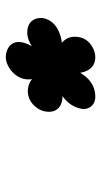

<svg xmlns="http://www.w3.org/2000/svg" viewBox="141 -904 357 680"><g transform="rotate(-90 320.0 -564.5)"><path d="M319.1 -522C299.8 -508.9 281.7 -488.2 275 -459C268.3 -430.3 286.2 -406 316.7 -406C360.3 -406 386.8 -433.3 401.6 -459.6C405.5 -437 417.3 -406 457.7 -406C481.3 -406 518.8 -423.4 527.2 -460C534.3 -490.6 523.7 -511.2 508.2 -524.3C536.2 -527.6 584.2 -542.3 594.8 -588C599.2 -607.4 592.4 -647 544.4 -647C525.8 -647 509.9 -639.7 496.1 -630.9C501.2 -640.6 506.4 -651.5 509.1 -663C519.1 -706.3 483.3 -723 457.9 -723C425.6 -723 388.4 -694.9 380.1 -659C377.6 -648.1 378 -639.7 379.4 -630.3C369.8 -637.5 355.5 -645 336.9 -645C296.5 -645 271.2 -611.7 265.8 -588C255 -541.4 285.3 -522.1 319.1 -522Z"/></g></svg>

Font: Linux Libertine Mono O 
Style: Mono Bold Oblique
Weight: 400
Italic angle: -13°
Designer: Philipp H. Poll
Foundry: Philipp H. Poll
Version: Version 5.1.7